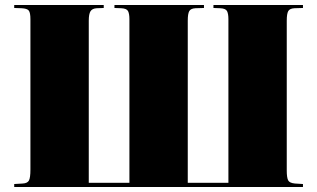

<svg xmlns="http://www.w3.org/2000/svg" viewBox="-20 -750 1272 770"><path d="M37 0V-12L71 -14Q90 -15 96 -26Q102 -37 102 -70V-673Q102 -699 95.5 -707.5Q89 -716 66 -717L37 -718V-730H396V-718L368 -717Q350 -716 343 -705Q336 -694 336 -667V-17H499V-673Q499 -695 493.5 -705.5Q488 -716 466 -717L439 -718V-730H798V-718L764 -717Q745 -716 739 -705.5Q733 -695 733 -667V-17H896V-673Q896 -695 890.5 -705.5Q885 -716 863 -717L836 -718V-730H1195V-718L1161 -717Q1142 -716 1136 -705.5Q1130 -695 1130 -667V-66Q1130 -38 1135.5 -27Q1141 -16 1163 -14L1195 -12V0Z"/></svg>

Font: Literata 72pt Black
Style: Regular
Weight: 900
Designer: Latin by Veronika Burian and Jose Scaglione. Greek by Irene Vlachou. Cyrillic by Vera Evstafieva.
Foundry: TypeTogether
Version: Version 3.002